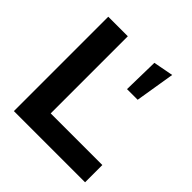

<svg xmlns="http://www.w3.org/2000/svg" viewBox="-192 -864 1007 1007"><g transform="rotate(45 311.5 -360.5)"><path d="M63 0V-700H208V-128H591V0ZM401 -501 405 -700 516 -721 480 -501Z"/></g></svg>

Font: Red Hat Display
Style: Bold
Weight: 700
Designer: Pentagram, MCKL
Foundry: Pentagram, MCKL
Version: Version 1.023; ttfautohint (v1.8.3)